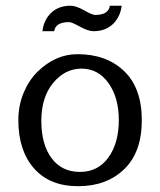

<svg xmlns="http://www.w3.org/2000/svg" viewBox="-20 -639 556 669"><path d="M43.9 0ZM362.8 -619.1H403.8Q399.4 -580.1 373.5 -555.2Q347.7 -530.3 305.7 -530.3Q287.1 -530.3 258.5 -546.1Q230 -562 220.7 -562Q173.3 -562 168.9 -530.3H127.9Q132.3 -569.3 158.2 -594.2Q184.1 -619.1 226.1 -619.1Q244.6 -619.1 273.2 -603Q301.8 -586.9 311 -586.9Q358.4 -586.9 362.8 -619.1ZM357.9 -90.6Q394 -141.1 394 -220.2Q394 -299.3 357.9 -349.6Q321.8 -399.9 264.2 -399.9Q206.5 -399.9 165.3 -350.1Q124 -300.3 124 -218Q124 -135.7 159.7 -87.9Q195.3 -40 258.5 -40Q321.8 -40 357.9 -90.6ZM43.9 -220.2Q43.9 -271 62 -314.9Q80.1 -358.4 109.4 -387.7Q172.4 -450.2 250 -450.2Q351.1 -450.2 412.6 -391.1Q474.1 -332 474.1 -220.2Q474.1 -108.4 412.6 -49.3Q351.1 9.8 252.2 9.8Q153.3 9.8 98.6 -52.2Q43.9 -114.3 43.9 -220.2Z"/></svg>

Font: Pfennig
Style: Medium
Weight: 500
Version: Version 20120410 ; ttfautohint (v0.8)